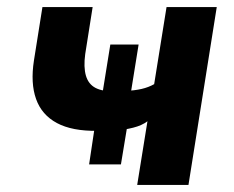

<svg xmlns="http://www.w3.org/2000/svg" viewBox="-20 -523 663 543"><path d="M368 0 397 -180Q381 -168 357 -162Q333 -156 311 -154L342 -179L322 -58H232L250 -178L255 -153Q184 -152 141 -175Q98 -198 82 -243Q66 -288 76 -352L100 -503H242L221 -370Q216 -333 223 -309Q230 -285 250 -274.5Q270 -264 304 -265L268 -248L292 -397H372L348 -248L336 -266Q361 -267 380.5 -271.5Q400 -276 416 -285L451 -503H593L513 0Z"/></svg>

Font: Nunito Sans 7pt Condensed ExtraBold
Style: Italic
Weight: 800
Width: 3
Italic angle: -9°
Designer: Vernon Adams
Foundry: Vernon Adams
Version: Version 3.101;gftools[0.9.27]